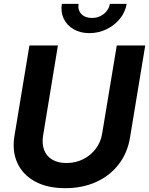

<svg xmlns="http://www.w3.org/2000/svg" viewBox="-20 -963 772 994"><path d="M317.9 11.2Q225.1 11.2 161.6 -23.4Q98.1 -58.1 70.1 -118.9Q42 -179.7 54.7 -258.8L132.3 -727.5H279.8L203.1 -261.2Q196.3 -218.8 208.5 -186.5Q220.7 -154.3 250.2 -136.7Q279.8 -119.1 323.7 -119.1Q372.1 -119.1 411.4 -139.2Q450.7 -159.2 476.3 -193.6Q502 -228 508.8 -271L584.5 -727.5H731.9L652.8 -249Q639.6 -170.4 594 -111.6Q548.3 -52.7 477.5 -20.8Q406.7 11.2 317.9 11.2ZM442.9 -791.5Q395.5 -791.5 360.8 -811.8Q326.2 -832 309.8 -866.5Q293.5 -900.9 300.3 -942.9H386.7Q381.8 -911.1 401.1 -890.6Q420.4 -870.1 456.1 -870.1Q479.5 -870.1 499.3 -879.6Q519 -889.2 532 -905.3Q544.9 -921.4 548.8 -942.9H635.7Q628.9 -900.9 601.1 -866.5Q573.2 -832 532 -811.8Q490.7 -791.5 442.9 -791.5Z"/></svg>

Font: Inter 28pt
Style: Bold Italic
Weight: 700
Italic angle: -9.3988°
Designer: Rasmus Andersson
Foundry: rsms
Version: Version 4.001;git-66647c0bb